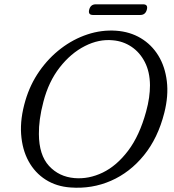

<svg xmlns="http://www.w3.org/2000/svg" viewBox="-20 -856 809 891"><path d="M518.5 -713.5Q583 -709 633.2 -679Q683.5 -649 714.8 -598Q746 -547 754.2 -479.2Q762.5 -411.5 742.5 -332.5Q713 -215.5 648 -135.5Q583 -55.5 494.8 -17Q406.5 21.5 307 14Q242 9.5 192 -22.2Q142 -54 112.5 -108Q83 -162 78 -233.8Q73 -305.5 98 -390Q120 -464.5 162.8 -525.8Q205.5 -587 262.8 -630.8Q320 -674.5 385.5 -696.2Q451 -718 518.5 -713.5ZM326 -29.5Q392 -24 456.8 -55.2Q521.5 -86.5 574.5 -156.5Q627.5 -226.5 658 -338Q667.5 -372.5 671.8 -403Q676 -433.5 676 -460Q675.5 -522.5 652.2 -567.8Q629 -613 590.2 -639Q551.5 -665 504 -669Q439 -675.5 373.8 -642.2Q308.5 -609 257 -543Q205.5 -477 181.5 -384Q170 -340.5 165 -303.2Q160 -266 160.5 -234Q161 -136.5 207.5 -86Q254 -35.5 326 -29.5ZM394 -811.5Q400.5 -836 424.5 -836H644Q668 -836 661.5 -811.5Q655 -786.5 631 -786.5H411.5Q387.5 -786.5 394 -811.5Z"/></svg>

Font: Fraunces 9pt SuperSoft Light
Style: Italic
Weight: 300
Italic angle: -16°
Version: Version 1.000;[b76b70a41]